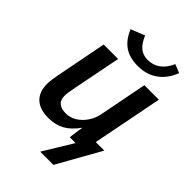

<svg xmlns="http://www.w3.org/2000/svg" viewBox="-270 -848 1133 1133"><g transform="rotate(45 296.5 -281.5)"><path d="M345.2 -580.6Q276.4 -580.6 232.2 -611.1Q188 -641.6 162.1 -704.6L249 -738.8Q270 -689 296.9 -668.2Q323.7 -647.5 361.3 -647.5Q406.2 -647.5 439.9 -672.4Q473.6 -697.3 494.6 -745.6L547.9 -723.6Q521 -653.8 469 -617.2Q417 -580.6 345.2 -580.6ZM559.1 -88.4 406.2 183.6H295.9L407.7 0H359.4Q359.4 -3.4 361.8 -21.5Q364.3 -39.6 367.2 -60.1Q370.1 -80.6 372.1 -90.3H370.6Q332.5 -37.6 289.6 -14.2Q246.6 9.3 189.5 9.3Q116.2 9.3 78.9 -26.4Q41.5 -62 41.5 -129.4Q41.5 -142.6 44.7 -167Q47.9 -191.4 51.8 -209.5L113.8 -528.3H234.4L175.3 -229.5Q164.1 -174.8 164.1 -151.4Q164.1 -82.5 242.7 -82.5Q278.3 -82.5 310.1 -101.8Q341.8 -121.1 364.7 -155Q387.7 -189 395.5 -232.4L453.1 -528.3H574.2L487.8 -88.4Z"/></g></svg>

Font: Arimo SemiBold
Style: Italic
Weight: 600
Italic angle: -12°
Version: Version 1.33